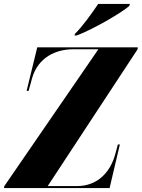

<svg xmlns="http://www.w3.org/2000/svg" viewBox="-35 -954 719 974"><path d="M345 -782 343 -774H354C440 -806 589 -894 621 -924L624 -934H463C433 -889 383 -819 345 -782ZM-15 0H521L573 -221H563L551 -177C527 -82 461 -10 355 -10H207L663 -704L664 -714H154L100 -493H110L128 -558C159 -665 251 -704 335 -704H464L-13 -10Z"/></svg>

Font: Noto Serif Display Condensed Black
Style: Italic
Weight: 900
Width: 3
Italic angle: -12°
Designer: Monotype Design Team
Foundry: Monotype Imaging Inc.
Version: Version 2.009